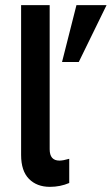

<svg xmlns="http://www.w3.org/2000/svg" viewBox="-20 -717 434 746"><path d="M62 -115V-697H173V-137Q173 -93 211 -93Q225 -93 249 -100V-6Q214 9 174 9Q123 9 92.5 -22Q62 -53 62 -115ZM277 -697H394L286 -476H221Z"/></svg>

Font: Hanken Grotesk SemiBold
Style: Regular
Weight: 600
Designer: Alfredo Marco Pradil
Foundry: Hanken Design Co.
Version: Version 3.014